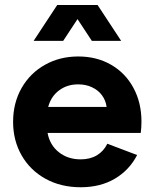

<svg xmlns="http://www.w3.org/2000/svg" viewBox="-20 -747 629 780"><path d="M33.2 -252Q33.2 -328.6 67.6 -389.2Q102.1 -449.7 162.4 -483.6Q222.7 -517.6 297.9 -517.6Q373 -517.6 431.4 -483.9Q489.7 -450.2 522.2 -389.9Q554.7 -329.6 554.7 -252.9Q554.7 -229 551.8 -207H173.3Q182.1 -158.2 218.8 -128.9Q255.4 -99.6 307.6 -99.6Q346.2 -99.6 373.8 -116.2Q401.4 -132.8 416 -163.1L537.1 -117.2Q505.4 -55.7 446.5 -21Q387.7 13.7 307.6 13.7Q227.1 13.7 164.8 -20.8Q102.5 -55.2 67.9 -115.7Q33.2 -176.3 33.2 -252ZM413.1 -312.5Q409.7 -338.9 394.5 -359.6Q379.4 -380.4 354.2 -392.3Q329.1 -404.3 297.9 -404.3Q252.4 -404.3 219.7 -379.6Q187 -355 175.8 -312.5ZM212.4 -726.6H376.5L472.2 -581.1H353L294.9 -669.4L236.8 -581.1H116.7Z"/></svg>

Font: Wanted Sans
Style: Bold
Weight: 700
Designer: Original Design by Kil Hyung-jin and Kang Hanbin, Wanted Lab, Inc; Hangeul from Source Han Sans by Jang Soo-young and Ka
Foundry: Wanted Lab, Inc.
Version: Version 1.000